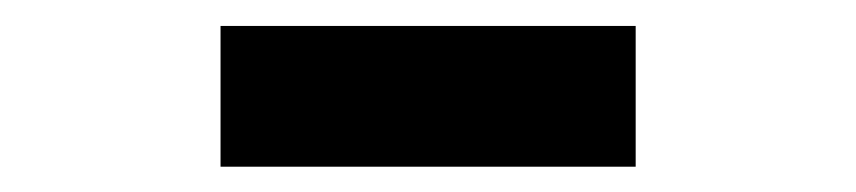

<svg xmlns="http://www.w3.org/2000/svg" viewBox="-20 -406 660 148"><path d="M150 -277.5H470V-386H150Z"/></svg>

Font: Monaspace Neon SemiBold
Style: Regular
Weight: 600
Designer: Riley Cran & the Lettermatic Team
Foundry: Lettermatic
Version: Version 1.200 (Monaspace Neon)